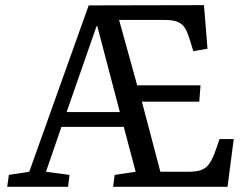

<svg xmlns="http://www.w3.org/2000/svg" viewBox="-20 -720 961 740"><path d="M766.1 -700.2 779.8 -532.2 725.1 -522.9 713.9 -559.1Q703.6 -593.3 694.3 -609.6Q685.1 -626 667.2 -634.5Q649.4 -643.1 618.2 -643.1H439L508.8 -391.1H752.9L748 -328.1H526.9L598.1 -58.1H709Q753.9 -58.1 774.7 -75.7Q795.4 -93.3 812 -143.1L826.2 -184.1H880.9L856.9 0H416L421.9 -45.9L502.9 -58.1L457 -231H216.8L157.2 -58.1L248 -45.9L242.2 0H7.8L14.2 -45.9L92.8 -58.1L321.8 -699.2ZM236.8 -288.1H441.9L355 -619.1H352.1Z"/></svg>

Font: Literata Book
Style: Italic
Weight: 400
Italic angle: -3°
Designer: Latin by Veronika Burian and Jose Scaglione. Greek by Irene Vlachou. Cyrillic by Vera Evstafieva
Foundry: TypeTogether
Version: Version 1.003;PS 001.003;hotconv 1.0.88;makeotf.lib2.5.64775